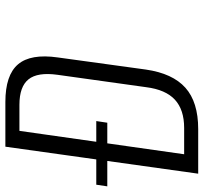

<svg xmlns="http://www.w3.org/2000/svg" viewBox="-52 -698 740 697"><g transform="rotate(-90 317.5 -350.0)"><path d="M133 -700H295Q393 -700 432 -654Q471 -608 457 -510L413 -190Q399 -93 347 -46.5Q295 0 197 0H35ZM92 -51H201Q267 -51 303.5 -84.5Q340 -118 349 -189L394 -511Q404 -583 377.5 -616Q351 -649 285 -649H176L196 -688L100 -12ZM226 -370 220 -330H-11L-5 -370Z"/></g></svg>

Font: Pathway Extreme Condensed ExtraLight
Style: Italic
Weight: 250
Width: 3
Italic angle: -8°
Version: Version 1.001;gftools[0.9.26]